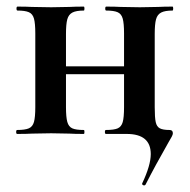

<svg xmlns="http://www.w3.org/2000/svg" viewBox="-20 -406 575 582"><path d="M417 156Q414 156 412 154Q410 152 411 150Q437 95 437 61Q437 0 364 0H301Q298 0 298 -6Q298 -12 301 -12Q326 -12 337 -17Q348 -22 352 -36Q356 -50 356 -81V-305Q356 -335 352 -349.5Q348 -364 336.5 -369Q325 -374 302 -374Q299 -374 299 -380Q299 -386 302 -386Q330 -386 345 -385L404 -384L460 -385Q476 -386 503 -386Q505 -386 505 -380Q505 -374 503 -374Q480 -374 468.5 -368Q457 -362 453 -347.5Q449 -333 449 -303V-81Q449 -50 452 -36Q455 -22 464.5 -17Q474 -12 494 -12Q504 -12 504 -2Q504 2 500.5 8.5Q497 15 491 25Q451 95 421 154Q419 156 417 156ZM32 -12Q56 -12 67.5 -17Q79 -22 83 -36.5Q87 -51 87 -81V-305Q87 -335 83 -349.5Q79 -364 67.5 -369Q56 -374 33 -374Q30 -374 30 -380Q30 -386 33 -386Q61 -386 76 -385L135 -384L191 -385Q207 -386 234 -386Q236 -386 236 -380Q236 -374 234 -374Q211 -374 199.5 -368Q188 -362 184 -347.5Q180 -333 180 -303V-81Q180 -51 184 -36.5Q188 -22 199 -17Q210 -12 234 -12Q236 -12 236 -6Q236 0 234 0Q206 0 191 -1L135 -2L77 -1Q61 0 32 0Q29 0 29 -6Q29 -12 32 -12ZM132 -205H401V-181H132Z"/></svg>

Font: Cormorant Garamond
Style: Bold
Weight: 700
Designer: Christian Thalmann (Catharsis Fonts)
Foundry: Catharsis Fonts
Version: Version 4.000